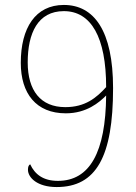

<svg xmlns="http://www.w3.org/2000/svg" viewBox="-20 -744 550 776"><path d="M209 12C369 12 437 -111 437 -388C437 -620 360 -724 238 -724C123 -724 64 -631 64 -490C64 -366 126 -286 246 -286C330 -286 381 -330 409 -358C407 -129 343 -13 214 -13C155 -13 121 -39 102 -80C96 -77 93 -70 93 -58C93 -26 131 12 209 12ZM244 -311C144 -311 92 -378 92 -492C92 -610 133 -699 238 -699C348 -699 409 -594 409 -392C369 -348 324 -311 244 -311Z"/></svg>

Font: Noto Serif SemiCondensed Thin
Style: Regular
Weight: 100
Width: 4
Designer: Monotype Design Team
Foundry: Monotype Imaging Inc.
Version: Version 2.015